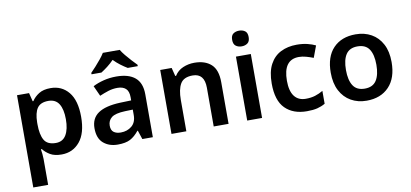

<svg xmlns="http://www.w3.org/2000/svg" viewBox="-86 -1064 3430 1603"><g transform="rotate(-10 1629.0 -263.0)"><path d="M366 -552Q461 -552 519 -481.5Q577 -411 577 -272Q577 -133 517.5 -61.5Q458 10 363 10Q303 10 266 -12Q229 -34 207 -63H199Q202 -44 204.5 -21.5Q207 1 207 20V240H81V-542H183L201 -470H207Q229 -504 267 -528Q305 -552 366 -552ZM330 -450Q263 -450 235.5 -410Q208 -370 207 -289V-273Q207 -186 233.5 -139.5Q260 -93 332 -93Q391 -93 419.5 -141.5Q448 -190 448 -274Q448 -358 419.5 -404Q391 -450 330 -450Z M923 -552Q1028 -552 1082.5 -506Q1137 -460 1137 -364V0H1048L1023 -75H1019Q984 -31 945 -10.5Q906 10 839 10Q766 10 718 -31Q670 -72 670 -158Q670 -242 731.5 -284Q793 -326 918 -331L1012 -334V-361Q1012 -412 987 -434.5Q962 -457 917 -457Q876 -457 838.5 -445Q801 -433 764 -417L724 -505Q764 -526 815.5 -539Q867 -552 923 -552ZM946 -254Q863 -251 831 -225.5Q799 -200 799 -157Q799 -118 821.5 -101.5Q844 -85 881 -85Q936 -85 974 -116.5Q1012 -148 1012 -210V-256ZM991 -766Q1004 -744 1026.5 -716.5Q1049 -689 1073 -663Q1097 -637 1116 -618V-606H1031Q1004 -622 974 -644.5Q944 -667 918 -694Q892 -667 863.5 -645Q835 -623 808 -606H724V-618Q743 -637 766.5 -663Q790 -689 812.5 -716.5Q835 -744 848 -766Z M1585 -552Q1676 -552 1727.5 -505Q1779 -458 1779 -353V0H1653V-328Q1653 -450 1553 -450Q1477 -450 1449 -402Q1421 -354 1421 -265V0H1295V-542H1392L1410 -471H1417Q1443 -513 1488.5 -532.5Q1534 -552 1585 -552Z M2000 -751Q2029 -751 2049.5 -736.5Q2070 -722 2070 -685Q2070 -648 2049.5 -633Q2029 -618 2000 -618Q1971 -618 1950.5 -633Q1930 -648 1930 -685Q1930 -722 1950.5 -736.5Q1971 -751 2000 -751ZM2063 -542V0H1937V-542Z M2443 10Q2326 10 2259 -57Q2192 -124 2192 -268Q2192 -368 2225.5 -430.5Q2259 -493 2318 -522.5Q2377 -552 2453 -552Q2504 -552 2544 -542Q2584 -532 2612 -518L2575 -419Q2544 -431 2513 -439.5Q2482 -448 2453 -448Q2321 -448 2321 -269Q2321 -182 2354.5 -138Q2388 -94 2451 -94Q2496 -94 2531 -105Q2566 -116 2598 -135V-26Q2567 -8 2531.5 1Q2496 10 2443 10Z M3209 -272Q3209 -137 3139 -63.5Q3069 10 2949 10Q2875 10 2817 -23Q2759 -56 2726 -119Q2693 -182 2693 -272Q2693 -407 2762.5 -479.5Q2832 -552 2952 -552Q3027 -552 3085 -519.5Q3143 -487 3176 -424.5Q3209 -362 3209 -272ZM2822 -272Q2822 -186 2852.5 -139Q2883 -92 2951 -92Q3019 -92 3049.5 -139Q3080 -186 3080 -272Q3080 -358 3049.5 -404Q3019 -450 2950 -450Q2883 -450 2852.5 -404Q2822 -358 2822 -272Z"/></g></svg>

Font: Noto Sans Malayalam SemiBold
Style: Regular
Weight: 600
Designer: Jelle Bosma - Monotype Design Team
Foundry: Monotype Imaging Inc.
Version: Version 2.104; ttfautohint (v1.8.4.7-5d5b)